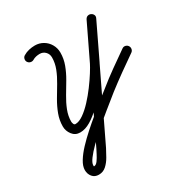

<svg xmlns="http://www.w3.org/2000/svg" viewBox="-202 -726 1127 1188"><g transform="rotate(-30 362.0 -131.5)"><path d="M134 -556Q152 -567 173.5 -572Q195 -577 216 -577Q248 -577 274.5 -561.5Q301 -546 316.5 -519Q332 -492 332 -460Q332 -416 316.5 -374.5Q301 -333 277.5 -293Q254 -253 230.5 -214Q207 -175 191.5 -135.5Q176 -96 176 -56Q176 -50 179.5 -40Q183 -30 192 -30Q218 -30 249.5 -52Q281 -74 313 -108.5Q345 -143 374 -182Q403 -221 425 -256Q447 -291 458 -313Q458 -313 458 -313Q458 -313 458 -313Q458 -313 458 -313Q458 -313 458 -313Q487 -374 516.5 -435Q546 -496 575 -557Q582 -570 593.5 -573Q605 -576 615 -571Q626 -566 631 -555Q636 -544 629 -531Q542 -350 455 -169Q368 12 281 193Q269 216 253 244.5Q237 273 214.5 293.5Q192 314 161 314Q161 314 161 314Q161 314 161 314Q161 314 161 314Q161 314 161 314Q132 314 115.5 294Q99 274 99 246Q99 218 119.5 184.5Q140 151 173 116Q206 81 243.5 47.5Q281 14 314.5 -13.5Q348 -41 369 -59Q369 -59 369.5 -59Q370 -59 370 -59Q370 -59 370 -59Q370 -59 370 -59Q392 -77 414 -94.5Q436 -112 458 -129Q511 -172 566.5 -211.5Q622 -251 678 -290Q688 -297 700 -294.5Q712 -292 719 -282Q726 -272 724 -259.5Q722 -247 712 -240Q657 -202 602.5 -163Q548 -124 495 -83Q473 -65 451 -47.5Q429 -30 407 -12Q407 -12 407 -12.5Q407 -13 408 -13Q408 -13 408 -13Q408 -13 408 -13Q392 0 362.5 24.5Q333 49 298 80Q263 111 231.5 142.5Q200 174 179.5 201.5Q159 229 159 246Q159 252 159 253Q159 254 161 254Q161 254 161 254Q161 254 161 254Q161 254 161 254Q161 254 161 254Q175 254 188 236Q201 218 211.5 197Q222 176 227 167Q314 -14 401 -195Q488 -376 575 -557Q582 -570 593.5 -573Q605 -576 615 -571Q626 -566 631 -555Q636 -544 629 -531Q600 -470 570.5 -409Q541 -348 512 -287Q512 -287 512 -287Q512 -287 512 -287Q512 -287 512 -287Q512 -287 512 -287Q498 -258 472.5 -217Q447 -176 413.5 -133Q380 -90 342.5 -53Q305 -16 266.5 7Q228 30 192 30Q157 30 136.5 3Q116 -24 116 -56Q116 -100 131.5 -141.5Q147 -183 170.5 -223Q194 -263 217.5 -302Q241 -341 256.5 -380.5Q272 -420 272 -460Q272 -484 256 -500.5Q240 -517 216 -517Q203 -517 189.5 -514Q176 -511 165 -504Q154 -498 142 -501Q130 -504 123 -515Q117 -525 120 -537.5Q123 -550 134 -556Z"/></g></svg>

Font: FRB American Cursive Guidelines Arrows
Style: Bold Italic
Weight: 700
Italic angle: -25°
Version: Version 2.0;Modular Font Editor K font №1